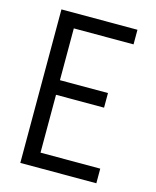

<svg xmlns="http://www.w3.org/2000/svg" viewBox="-111 -812 722 888"><g transform="rotate(15 250.0 -367.5)"><path d="M72 0V-735H436V-665H150V-417H380V-347H150V-70H436V0Z"/></g></svg>

Font: Iosevka Term
Style: Regular
Weight: 400
Monospace: yes
Designer: Belleve Invis
Foundry: Belleve Invis
Version: Version 30.0.1